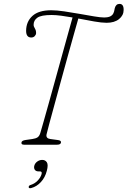

<svg xmlns="http://www.w3.org/2000/svg" viewBox="-20 -762 671 1011"><path d="M225 -54Q221 -33.5 244.5 -30L285.5 -24.5Q303.5 -22 301 -11Q299 0 280 0H107Q91 0 93 -11.5Q94 -22 115.5 -25L150.5 -30Q168.5 -32.5 178.2 -39.2Q188 -46 193 -64Q198 -81 210 -123.2Q222 -165.5 238.2 -223.5Q254.5 -281.5 272.2 -346.2Q290 -411 307.5 -473.8Q325 -536.5 339.2 -588Q353.5 -639.5 362 -670Q331.5 -675.5 302.8 -679.2Q274 -683 251.5 -683Q197 -683 177 -669Q157 -655 157 -631.5Q157 -622.5 163.8 -611.8Q170.5 -601 170 -587.5Q170 -579.5 163 -572Q156 -564.5 144.5 -564.5Q117.5 -564.5 117.5 -600Q118 -648.5 150.8 -678.2Q183.5 -708 250 -708Q278 -708 317.8 -702.2Q357.5 -696.5 399 -689Q440.5 -681.5 475 -675.8Q509.5 -670 527.5 -670Q549.5 -670 561 -676Q572.5 -682 577 -692Q581.5 -701.5 582.2 -708.5Q583 -715.5 584.5 -719.5Q590.5 -741.5 609.5 -741.5Q631.5 -741.5 631 -709.5Q631 -681 606.8 -661.5Q582.5 -642 541.5 -642Q515.5 -642 475.8 -649Q436 -656 392.5 -664.5Q384 -634 369.2 -582.2Q354.5 -530.5 337 -467Q319.5 -403.5 301.5 -337.8Q283.5 -272 267.5 -213.2Q251.5 -154.5 240 -112.2Q228.5 -70 225 -54ZM183 140.5Q169 140.5 163.2 131.8Q157.5 123 160.5 111Q164 97.5 176 88.8Q188 80 202.5 80Q218.5 80 226.8 92.8Q235 105.5 226.5 137.5Q217.5 173 195.2 196.8Q173 220.5 145 228Q133 231.5 131 224Q130.5 214.5 142.5 211.5Q163 205 178.5 188.8Q194 172.5 199 154.5Q202.5 140.5 190.5 140.5Z"/></svg>

Font: Fraunces 72pt S100 Thin
Style: Italic
Weight: 100
Italic angle: -16°
Version: Version 1.000; ttfautohint (v1.8.3)